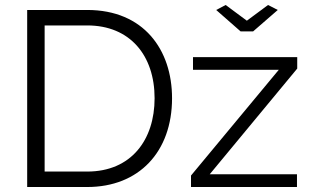

<svg xmlns="http://www.w3.org/2000/svg" viewBox="-20 -750 1246 770"><path d="M847 -710 945 -624H995L1094 -710L1055 -730L970 -667L885 -730ZM746 0H1171V-51H821L1172 -475V-521H754V-470H1098L746 -46ZM330 0C537 0 670 -141 670 -356C670 -551 556 -710 330 -710H89V0ZM600 -356C600 -189 506 -62 330 -62H159V-648H330C502 -648 600 -527 600 -356Z"/></svg>

Font: Raleway Reg
Style: Regular
Weight: 400
Designer: Matt McInerney, Pablo Impallari, Rodrigo Fuenzalida
Foundry: Matt McInerney, Pablo Impallari, Rodrigo Fuenzalida
Version: Version 3.00 July 28, 2015